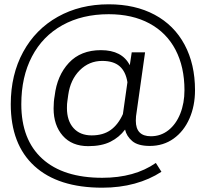

<svg xmlns="http://www.w3.org/2000/svg" viewBox="-20 -704 956 892"><path d="M612 -164Q611 -157 611 -143Q611 -71 681 -71Q727 -71 762.5 -99Q798 -127 817.5 -176Q837 -225 837 -285Q837 -393 795.5 -472.5Q754 -552 674.5 -595Q595 -638 485 -638Q362 -638 270 -587Q178 -536 128.5 -441.5Q79 -347 79 -220Q79 -55 176.5 33.5Q274 122 455 122Q605 122 704 53L730 94Q675 130 605.5 149Q536 168 455 168Q250 168 140 67.5Q30 -33 30 -220Q30 -357 87.5 -462.5Q145 -568 248.5 -626Q352 -684 485 -684Q608 -684 698.5 -635.5Q789 -587 837.5 -496.5Q886 -406 886 -285Q886 -212 860 -153Q834 -94 786.5 -60Q739 -26 676 -26Q621 -26 594.5 -48.5Q568 -71 561 -102Q534 -66 493 -45.5Q452 -25 390 -25Q314 -25 271.5 -73.5Q229 -122 229 -200Q229 -232 234 -259Q245 -353 300 -412Q355 -471 449 -471Q547 -471 583 -401L592 -461H654ZM551 -174 572 -322Q564 -372 535.5 -396.5Q507 -421 455 -421Q394 -421 350.5 -377.5Q307 -334 297 -263L293 -234Q291 -223 291 -202Q291 -143 321.5 -109Q352 -75 406 -75Q459 -75 494 -100Q529 -125 551 -174Z"/></svg>

Font: KoHo
Style: Regular
Weight: 400
Version: Version 1.000; ttfautohint (v1.6)